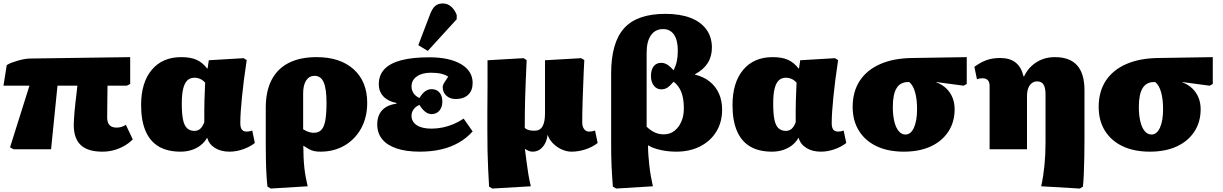

<svg xmlns="http://www.w3.org/2000/svg" viewBox="-27 -862 7064 1109"><path d="M564 14Q480 14 439.5 -24Q399 -62 399 -141Q399 -156 400.5 -177Q402 -198 404 -222Q406 -246 409 -271.5Q412 -297 415 -321.5Q418 -346 420 -367H305L268 0H51L31 -11L143 -367H-7L12 -486Q24 -494 41.5 -500.5Q59 -507 78.5 -512.5Q98 -518 116.5 -521Q135 -524 148 -524L725 -532V-377L705 -367H594Q594 -347 593.5 -327Q593 -307 593 -285Q593 -263 592.5 -238.5Q592 -214 592 -184Q592 -154 605.5 -139.5Q619 -125 646 -125Q660 -125 673 -128.5Q686 -132 700 -141L740 -57Q716 -33 687.5 -17.5Q659 -2 628.5 6Q598 14 564 14Z M1016 14Q940 14 889.5 -16Q839 -46 813.5 -106Q788 -166 788 -255Q788 -385 849.5 -458.5Q911 -532 1020 -532Q1074 -532 1108.5 -516.5Q1143 -501 1170 -466H1172L1179 -514L1380 -526L1398 -515Q1388 -450 1381.5 -397.5Q1375 -345 1370.5 -300Q1366 -255 1363.5 -218Q1361 -181 1361 -149Q1361 -133 1365 -122.5Q1369 -112 1377 -107Q1385 -102 1398 -102Q1407 -102 1414.5 -103.5Q1422 -105 1430 -108L1445 -36Q1417 -14 1377.5 0Q1338 14 1298 14Q1249 14 1214.5 -7.5Q1180 -29 1170 -66H1169Q1155 -41 1132 -23Q1109 -5 1079.5 4.5Q1050 14 1016 14ZM1096 -106Q1116 -106 1129.5 -118Q1143 -130 1153 -156Q1153 -194 1153 -225.5Q1153 -257 1154 -284Q1155 -311 1156 -336.5Q1157 -362 1158 -385Q1145 -399 1129.5 -406Q1114 -413 1096 -413Q1071 -413 1055 -397.5Q1039 -382 1031 -349.5Q1023 -317 1023 -264Q1023 -206 1030 -171.5Q1037 -137 1053.5 -121.5Q1070 -106 1096 -106Z M1537 227 1518 216Q1515 193 1512.5 153Q1510 113 1509 65Q1508 17 1508 -28V-238Q1508 -335 1541.5 -400Q1575 -465 1640.5 -498.5Q1706 -532 1802 -532Q1938 -532 2016 -461.5Q2094 -391 2094 -268Q2094 -185 2059.5 -121.5Q2025 -58 1964 -22Q1903 14 1824 14Q1802 14 1786.5 10.5Q1771 7 1757 -1Q1743 -9 1726 -20H1725Q1725 17 1726.5 48Q1728 79 1731 107Q1734 135 1739 161.5Q1744 188 1750 214ZM1785 -95Q1813 -95 1829 -111.5Q1845 -128 1852 -166Q1859 -204 1859 -268Q1859 -350 1842.5 -387Q1826 -424 1790 -424Q1759 -424 1741.5 -397.5Q1724 -371 1724 -323V-115Q1734 -109 1744 -104.5Q1754 -100 1765 -97.5Q1776 -95 1785 -95Z M2397 14Q2319 14 2264 -4.5Q2209 -23 2180.5 -58Q2152 -93 2152 -143Q2152 -195 2180.5 -225.5Q2209 -256 2263 -263V-267Q2214 -277 2187.5 -305Q2161 -333 2161 -376Q2161 -428 2193.5 -462.5Q2226 -497 2290.5 -514Q2355 -531 2453 -531Q2569 -531 2636 -491.5Q2703 -452 2703 -383Q2703 -339 2677 -314.5Q2651 -290 2605 -290Q2572 -290 2551 -309.5Q2530 -329 2530 -360Q2530 -365 2533.5 -373.5Q2537 -382 2544.5 -393Q2552 -404 2562 -419Q2547 -430 2521.5 -436Q2496 -442 2462 -442Q2411 -442 2380.5 -420.5Q2350 -399 2350 -363Q2350 -340 2362.5 -322.5Q2375 -305 2396 -296Q2412 -323 2429 -335Q2446 -347 2466 -347Q2495 -347 2511.5 -327.5Q2528 -308 2528 -275Q2528 -243 2511 -223Q2494 -203 2466 -203Q2446 -203 2428.5 -217Q2411 -231 2396 -256Q2375 -248 2362.5 -231Q2350 -214 2350 -194Q2350 -159 2380 -139Q2410 -119 2465 -119Q2497 -119 2529 -125.5Q2561 -132 2592 -145Q2623 -158 2651 -177L2703 -103Q2668 -64 2622.5 -38Q2577 -12 2521 1Q2465 14 2397 14ZM2444 -568 2389 -601 2455 -774Q2469 -812 2486 -827Q2503 -842 2531 -842Q2557 -842 2577.5 -825Q2598 -808 2611 -776V-751Z M2817 227 2798 216Q2795 163 2792.5 113Q2790 63 2789 10Q2788 -43 2788 -103Q2788 -119 2788 -147Q2788 -175 2788 -211.5Q2788 -248 2788.5 -289Q2789 -330 2789 -371Q2789 -412 2789 -449Q2789 -486 2789 -514L2997 -526L3015 -515Q3012 -443 3009.5 -388.5Q3007 -334 3006 -289Q3005 -244 3004.5 -204.5Q3004 -165 3004 -123Q3015 -114 3027.5 -110.5Q3040 -107 3061 -107Q3092 -107 3106.5 -132Q3121 -157 3121 -208Q3121 -219 3121 -237.5Q3121 -256 3121 -280.5Q3121 -305 3121 -334.5Q3121 -364 3121 -394.5Q3121 -425 3121 -455.5Q3121 -486 3121 -514L3330 -526L3348 -515Q3346 -484 3344.5 -446Q3343 -408 3341.5 -367Q3340 -326 3338.5 -286Q3337 -246 3336.5 -211.5Q3336 -177 3336 -152Q3336 -138 3341 -126.5Q3346 -115 3354.5 -108.5Q3363 -102 3374 -102Q3385 -102 3393 -103.5Q3401 -105 3410 -108L3425 -36Q3396 -13 3355.5 0.5Q3315 14 3274 14Q3245 14 3216 0.5Q3187 -13 3165.5 -35.5Q3144 -58 3136 -84Q3131 -40 3107.5 -13Q3084 14 3049 14Q3038 14 3028 10Q3018 6 3007 -1H3005Q3010 36 3014.5 73Q3019 110 3025 145.5Q3031 181 3039 214Z M3532 227 3513 216Q3511 190 3509 160.5Q3507 131 3505.5 99.5Q3504 68 3503.5 34.5Q3503 1 3503 -32V-437Q3503 -616 3578 -699Q3653 -782 3816 -782Q3901 -782 3961 -759Q4021 -736 4053 -692Q4085 -648 4085 -587Q4085 -536 4060.5 -497.5Q4036 -459 3987 -433V-431Q4037 -419 4072 -391Q4107 -363 4125.5 -322Q4144 -281 4144 -229Q4144 -157 4111 -102.5Q4078 -48 4018 -17Q3958 14 3879 14Q3831 14 3787 4Q3743 -6 3718 -22H3716Q3716 3 3718 32.5Q3720 62 3723.5 93.5Q3727 125 3732.5 156Q3738 187 3744 214ZM3807 -86Q3842 -86 3867.5 -105.5Q3893 -125 3908 -158.5Q3923 -192 3923 -236Q3923 -292 3908.5 -329.5Q3894 -367 3864 -390Q3841 -364 3826.5 -355Q3812 -346 3792 -346Q3766 -346 3749.5 -367.5Q3733 -389 3733 -423Q3733 -459 3748.5 -479Q3764 -499 3792 -499Q3810 -499 3826 -489.5Q3842 -480 3864 -456Q3877 -483 3882.5 -509Q3888 -535 3888 -570Q3888 -630 3866 -662Q3844 -694 3803 -694Q3758 -694 3733 -658.5Q3708 -623 3708 -558V-130Q3731 -108 3755 -97Q3779 -86 3807 -86Z M4432 14Q4356 14 4305.5 -16Q4255 -46 4229.5 -106Q4204 -166 4204 -255Q4204 -385 4265.5 -458.5Q4327 -532 4436 -532Q4490 -532 4524.5 -516.5Q4559 -501 4586 -466H4588L4595 -514L4796 -526L4814 -515Q4804 -450 4797.5 -397.5Q4791 -345 4786.5 -300Q4782 -255 4779.5 -218Q4777 -181 4777 -149Q4777 -133 4781 -122.5Q4785 -112 4793 -107Q4801 -102 4814 -102Q4823 -102 4830.5 -103.5Q4838 -105 4846 -108L4861 -36Q4833 -14 4793.5 0Q4754 14 4714 14Q4665 14 4630.5 -7.5Q4596 -29 4586 -66H4585Q4571 -41 4548 -23Q4525 -5 4495.5 4.5Q4466 14 4432 14ZM4512 -106Q4532 -106 4545.5 -118Q4559 -130 4569 -156Q4569 -194 4569 -225.5Q4569 -257 4570 -284Q4571 -311 4572 -336.5Q4573 -362 4574 -385Q4561 -399 4545.5 -406Q4530 -413 4512 -413Q4487 -413 4471 -397.5Q4455 -382 4447 -349.5Q4439 -317 4439 -264Q4439 -206 4446 -171.5Q4453 -137 4469.5 -121.5Q4486 -106 4512 -106Z M5194 14Q5102 14 5036 -17.5Q4970 -49 4934 -107Q4898 -165 4898 -244Q4898 -333 4939 -395.5Q4980 -458 5057.5 -492Q5135 -526 5244 -527L5557 -532V-377L5539 -367L5382 -388V-386Q5415 -374 5438.5 -351.5Q5462 -329 5474.5 -298.5Q5487 -268 5487 -231Q5487 -157 5450.5 -101.5Q5414 -46 5348.5 -16Q5283 14 5194 14ZM5203 -85Q5234 -85 5252 -124.5Q5270 -164 5270 -232Q5270 -289 5258.5 -329.5Q5247 -370 5225 -388H5217Q5173 -388 5151.5 -352.5Q5130 -317 5130 -244Q5130 -195 5139 -159Q5148 -123 5164.5 -104Q5181 -85 5203 -85Z M6210 227 5987 214Q5994 182 5998.5 152Q6003 122 6006 91.5Q6009 61 6010.5 28Q6012 -5 6012 -41V-316Q6012 -355 6000.5 -373.5Q5989 -392 5963 -392Q5946 -392 5932.5 -381.5Q5919 -371 5912 -352Q5905 -333 5905 -306V0H5689V-365Q5689 -388 5678.5 -399Q5668 -410 5649 -410Q5630 -410 5616 -404L5601 -476Q5638 -503 5672 -515Q5706 -527 5750 -527Q5806 -527 5839 -501Q5872 -475 5885 -421H5888Q5906 -458 5932.5 -482Q5959 -506 5992 -519Q6025 -532 6066 -532Q6152 -532 6194.5 -484.5Q6237 -437 6237 -340V-62Q6237 -9 6236 45.5Q6235 100 6233 145.5Q6231 191 6228 216Z M6615 14Q6523 14 6457 -17.5Q6391 -49 6355 -107Q6319 -165 6319 -244Q6319 -333 6360 -395.5Q6401 -458 6478.5 -492Q6556 -526 6665 -527L6978 -532V-377L6960 -367L6803 -388V-386Q6836 -374 6859.5 -351.5Q6883 -329 6895.5 -298.5Q6908 -268 6908 -231Q6908 -157 6871.5 -101.5Q6835 -46 6769.5 -16Q6704 14 6615 14ZM6624 -85Q6655 -85 6673 -124.5Q6691 -164 6691 -232Q6691 -289 6679.5 -329.5Q6668 -370 6646 -388H6638Q6594 -388 6572.5 -352.5Q6551 -317 6551 -244Q6551 -195 6560 -159Q6569 -123 6585.5 -104Q6602 -85 6624 -85Z"/></svg>

Font: Literata 18pt Black
Style: Regular
Weight: 900
Designer: Latin by Veronika Burian and Jose Scaglione. Greek by Irene Vlachou. Cyrillic by Vera Evstafieva.
Foundry: TypeTogether
Version: Version 3.103;gftools[0.9.29]